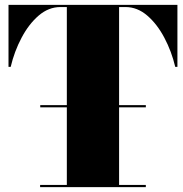

<svg xmlns="http://www.w3.org/2000/svg" viewBox="-20 -770 754 790"><path d="M145.6 -337.5H580.1V-328.5H145.6ZM145 -9H255V-741H228.5Q180 -741 139.2 -706Q98.5 -671 68.8 -614.8Q39 -558.5 24 -495H15V-750H710V-495H701Q686 -558.5 656.2 -614.8Q626.5 -671 585.8 -706Q545 -741 496.5 -741H470V-9H580V0H145Z"/></svg>

Font: Bodoni* 24pt Fatface
Style: Regular
Weight: 900
Version: Version 2.3